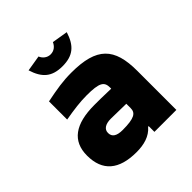

<svg xmlns="http://www.w3.org/2000/svg" viewBox="-185 -823 971 971"><g transform="rotate(-45 300.0 -337.5)"><path d="M296 -509C234 -509 188 -501 113 -486V-356C176 -367 224 -373 269 -373C360 -373 381 -359 381 -317V-309C326 -311 284 -311 263 -311C125 -311 55 -260 55 -156C55 -46 119 9 245 9C297 9 345 -3 377 -41H381V0H538V-280C538 -443 477 -509 296 -509ZM151 -670 236 -684C244 -664 263 -648 287 -648C313 -648 330 -664 339 -684L424 -670C401 -596 363 -563 287 -563C212 -563 174 -596 151 -670ZM211 -162C211 -188 233 -203 272 -203C298 -203 341 -202 381 -201V-170C381 -136 359 -120 274 -120C233 -120 211 -133 211 -162Z"/></g></svg>

Font: LT Wave Mono Black
Style: Regular
Weight: 900
Designer: Daniel Lyons
Version: Version 2.5 (Glyphs App)